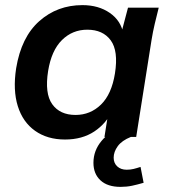

<svg xmlns="http://www.w3.org/2000/svg" viewBox="-20 -535 660 750"><path d="M234 10Q165 10 117 -24Q69 -58 49.5 -120.5Q30 -183 43 -268Q63 -390 133.5 -452.5Q204 -515 302 -515Q365 -515 409 -484.5Q453 -454 462 -402L452 -399L480 -505H600Q592 -474 584.5 -442Q577 -410 572 -379L512 0H388L405 -107H421Q396 -53 348.5 -21.5Q301 10 234 10ZM275 -86Q333 -86 374.5 -126.5Q416 -167 429 -248Q443 -336 412.5 -377.5Q382 -419 321 -419Q263 -419 222 -378.5Q181 -338 168 -258Q154 -170 184 -128Q214 -86 275 -86ZM451 195Q400 195 372.5 169.5Q345 144 345 101Q345 53 377 15Q409 -23 458 -42L491 0Q456 14 440 36Q424 58 424 81Q424 102 438 115Q452 128 475 128Q489 128 501.5 125Q514 122 529 117L541 179Q517 186 496 190.5Q475 195 451 195Z"/></svg>

Font: Mulish ExtraLight
Style: Bold Italic
Weight: 700
Italic angle: -9°
Version: Version 3.603